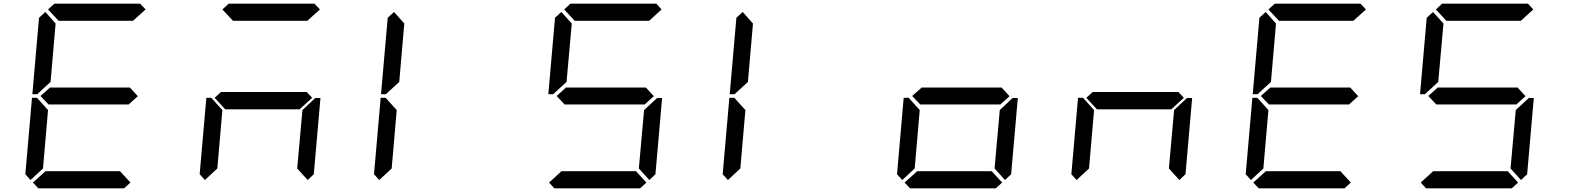

<svg xmlns="http://www.w3.org/2000/svg" viewBox="-20 -1020 8539 1040"><path d="M145.5 -44.9 117.2 -76.2 153.3 -490.2H180.7L184.6 -485.4L240.2 -423.8L212.9 -107.4ZM186.5 -514.6 182.6 -509.8H155.3L191.4 -923.8L225.6 -955.1L281.2 -892.6L253.9 -576.2ZM240.2 -968.8 274.4 -1000H739.3L768.6 -968.8L700.2 -907.2H297.9ZM726.6 -499 675.8 -453.1V-454.1H244.1V-453.1L199.2 -500L252 -546.9V-545.9H683.6ZM686.5 -31.2 652.3 0H187.5L158.2 -31.2L226.6 -92.8H629.9Z M1142.6 -490.2 1176.8 -521.5H1641.6L1670.9 -490.2L1602.5 -427.7H1200.2ZM1089.8 -44.9 1061.5 -76.2 1097.7 -490.2H1125L1128.9 -485.4L1184.6 -423.8L1157.2 -107.4ZM1184.6 -968.8 1218.8 -1000H1683.6L1712.9 -968.8L1644.5 -907.2H1242.2ZM1683.6 -485.4 1689.5 -489.3H1715.8L1679.7 -76.2L1646.5 -44.9L1589.8 -107.4L1618.2 -423.8Z M2034.2 -44.9 2005.9 -76.2 2042 -490.2H2069.3L2073.2 -485.4L2128.9 -423.8L2101.6 -107.4ZM2075.2 -514.6 2071.3 -509.8H2043.9L2080.1 -923.8L2114.3 -955.1L2169.9 -892.6L2142.6 -576.2Z M2981.4 -514.6 2977.5 -509.8H2950.2L2986.3 -923.8L3020.5 -955.1L3077.1 -892.6L3048.8 -576.2ZM3036.1 -968.8 3069.3 -1000H3535.2L3563.5 -968.8L3496.1 -907.2H3092.8ZM3521.5 -499 3470.7 -453.1V-454.1H3039.1V-453.1L2995.1 -500L3046.9 -546.9V-545.9H3478.5ZM3535.2 -485.4 3540 -489.3H3566.4L3530.3 -76.2L3497.1 -44.9L3440.4 -107.4L3468.8 -423.8ZM3481.4 -31.2 3447.3 0H2982.4L2954.1 -31.2L3021.5 -92.8H3424.8Z M3922.9 -44.9 3894.5 -76.2 3930.7 -490.2H3958L3961.9 -485.4L4017.6 -423.8L3990.2 -107.4ZM3963.9 -514.6 3960 -509.8H3932.6L3968.8 -923.8L4002.9 -955.1L4058.6 -892.6L4031.2 -576.2Z M4867.2 -44.9 4838.9 -76.2 4875 -490.2H4902.3L4906.2 -485.4L4961.9 -423.8L4934.6 -107.4ZM5448.2 -499 5397.5 -453.1V-454.1H4965.8V-453.1L4920.9 -500L4973.6 -546.9V-545.9H5405.3ZM5460.9 -485.4 5466.8 -489.3H5493.2L5457 -76.2L5423.8 -44.9L5367.2 -107.4L5395.5 -423.8ZM5408.2 -31.2 5374 0H4909.2L4879.9 -31.2L4948.2 -92.8H5351.6Z M5864.3 -490.2 5898.4 -521.5H6363.3L6392.6 -490.2L6324.2 -427.7H5921.9ZM5811.5 -44.9 5783.2 -76.2 5819.3 -490.2H5846.7L5850.6 -485.4L5906.2 -423.8L5878.9 -107.4ZM6405.3 -485.4 6411.1 -489.3H6437.5L6401.4 -76.2L6368.2 -44.9L6311.5 -107.4L6339.8 -423.8Z M6755.9 -44.9 6727.5 -76.2 6763.7 -490.2H6791L6794.9 -485.4L6850.6 -423.8L6823.2 -107.4ZM6796.9 -514.6 6793 -509.8H6765.6L6801.8 -923.8L6835.9 -955.1L6891.6 -892.6L6864.3 -576.2ZM6850.6 -968.8 6884.8 -1000H7349.6L7378.9 -968.8L7310.5 -907.2H6908.2ZM7336.9 -499 7286.1 -453.1V-454.1H6854.5V-453.1L6809.6 -500L6862.3 -546.9V-545.9H7293.9ZM7296.9 -31.2 7262.7 0H6797.9L6768.6 -31.2L6836.9 -92.8H7240.2Z M7703.1 -514.6 7699.2 -509.8H7671.9L7708 -923.8L7742.2 -955.1L7798.8 -892.6L7770.5 -576.2ZM7757.8 -968.8 7791 -1000H8256.8L8285.2 -968.8L8217.8 -907.2H7814.5ZM8243.2 -499 8192.4 -453.1V-454.1H7760.7V-453.1L7716.8 -500L7768.6 -546.9V-545.9H8200.2ZM8256.8 -485.4 8261.7 -489.3H8288.1L8252 -76.2L8218.8 -44.9L8162.1 -107.4L8190.4 -423.8ZM8203.1 -31.2 8168.9 0H7704.1L7675.8 -31.2L7743.2 -92.8H8146.5Z"/></svg>

Font: my7seg
Style: Book
Weight: 400
Italic angle: -5°
Designer: Keshikan(Twitter:@keshinomi_88pro)
Version: Version 0.46